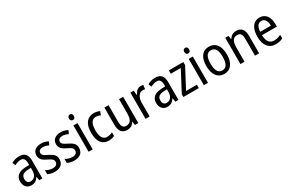

<svg xmlns="http://www.w3.org/2000/svg" viewBox="147 -2063 5097 3398"><g transform="rotate(-30 2695.5 -364.0)"><path d="M246 -546C187 -546 131 -530 87 -504L113 -441C154 -462 195 -477 236 -477C296 -477 325 -443 325 -358V-324L251 -321C111 -316 39 -256 39 -150C39 -54 92 10 181 10C252 10 292 -18 329 -75H332L346 0H409V-363C409 -484 360 -546 246 -546ZM264 -261 326 -264V-213C326 -112 276 -58 205 -58C157 -58 126 -87 126 -150C126 -219 164 -257 264 -261Z M842 -146C842 -230 790 -267 709 -307C628 -345 601 -365 601 -408C601 -450 633 -476 690 -476C731 -476 771 -463 806 -444L836 -511C794 -534 747 -547 692 -547C590 -547 520 -493 520 -405C520 -320 572 -283 656 -243C735 -206 759 -182 759 -141C759 -92 727 -62 662 -62C609 -62 555 -81 520 -104V-22C555 -3 602 10 662 10C774 10 842 -45 842 -146Z M1242 -146C1242 -230 1190 -267 1109 -307C1028 -345 1001 -365 1001 -408C1001 -450 1033 -476 1090 -476C1131 -476 1171 -463 1206 -444L1236 -511C1194 -534 1147 -547 1092 -547C990 -547 920 -493 920 -405C920 -320 972 -283 1056 -243C1135 -206 1159 -182 1159 -141C1159 -92 1127 -62 1062 -62C1009 -62 955 -81 920 -104V-22C955 -3 1002 10 1062 10C1174 10 1242 -45 1242 -146Z M1396 -738C1366 -738 1346 -719 1346 -681C1346 -644 1367 -624 1396 -624C1425 -624 1444 -644 1444 -681C1444 -719 1425 -738 1396 -738ZM1437 -537H1353V0H1437Z M1767 10C1810 10 1851 0 1883 -18V-91C1849 -74 1813 -63 1771 -63C1688 -63 1646 -133 1646 -266C1646 -402 1688 -472 1773 -472C1802 -472 1836 -463 1864 -450L1890 -520C1860 -536 1818 -547 1770 -547C1639 -547 1559 -451 1559 -265C1559 -79 1637 10 1767 10Z M2369 -537H2285V-254C2285 -127 2253 -63 2160 -63C2099 -63 2071 -106 2071 -197V-537H1986V-186C1986 -59 2035 10 2146 10C2204 10 2257 -17 2285 -72H2290L2301 0H2369Z M2730 -547C2670 -547 2627 -503 2599 -442H2594L2584 -537H2517V0H2601V-283C2600 -389 2655 -464 2724 -464C2740 -464 2757 -462 2772 -457L2783 -540C2766 -545 2747 -547 2730 -547Z M3026 -546C2967 -546 2911 -530 2867 -504L2893 -441C2934 -462 2975 -477 3016 -477C3076 -477 3105 -443 3105 -358V-324L3031 -321C2891 -316 2819 -256 2819 -150C2819 -54 2872 10 2961 10C3032 10 3072 -18 3109 -75H3112L3126 0H3189V-363C3189 -484 3140 -546 3026 -546ZM3044 -261 3106 -264V-213C3106 -112 3056 -58 2985 -58C2937 -58 2906 -87 2906 -150C2906 -219 2944 -257 3044 -261Z M3606 0V-69H3385L3599 -475V-537H3303V-468H3507L3290 -56V0Z M3752 -738C3722 -738 3702 -719 3702 -681C3702 -644 3723 -624 3752 -624C3781 -624 3800 -644 3800 -681C3800 -719 3781 -738 3752 -738ZM3793 -537H3709V0H3793Z M4335 -269C4335 -449 4253 -547 4125 -547C3988 -547 3915 -446 3915 -269C3915 -97 3994 10 4123 10C4260 10 4335 -97 4335 -269ZM4001 -269C4001 -402 4038 -474 4125 -474C4210 -474 4249 -402 4249 -269C4249 -135 4210 -62 4125 -62C4039 -62 4001 -136 4001 -269Z M4679 -547C4621 -547 4567 -518 4539 -464H4534L4523 -537H4456V0H4540V-279C4540 -411 4572 -474 4664 -474C4727 -474 4754 -431 4754 -346V0H4838V-357C4838 -488 4784 -547 4679 -547Z M5158 -546C5032 -546 4957 -444 4957 -265C4957 -99 5033 10 5177 10C5235 10 5279 -1 5324 -24V-99C5277 -74 5236 -62 5184 -62C5093 -62 5045 -126 5042 -252H5346V-307C5346 -446 5280 -546 5158 -546ZM5157 -477C5230 -477 5263 -408 5263 -319H5044C5050 -423 5090 -477 5157 -477Z"/></g></svg>

Font: Noto Sans Oriya Cond
Style: Regular
Weight: 400
Width: 3
Designer: Amélie Bonet and Sol Matas
Foundry: Google LLC
Version: Version 2.006